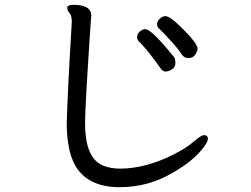

<svg xmlns="http://www.w3.org/2000/svg" viewBox="-20 -746 1040 797"><path d="M668 -449Q679 -449 693.5 -458Q708 -467 708 -485Q708 -502 702 -509.5Q696 -517 681 -535Q606 -625 583 -625Q572 -625 560.5 -615Q549 -605 549 -593Q549 -581 557 -573Q576 -556 606.5 -516.5Q637 -477 646 -463Q655 -449 668 -449ZM735 -519Q745 -505 763 -505Q781 -505 790.5 -519.5Q800 -534 800 -544Q800 -564 743.5 -621.5Q687 -679 667 -679Q654 -679 643 -668Q632 -657 632 -646Q632 -634 640 -627.5Q648 -621 685 -581Q722 -541 735 -519ZM477 31Q596 31 697 -29Q783 -78 825 -134Q843 -158 843 -170Q843 -185 827 -185Q815 -185 784.5 -158.5Q754 -132 703 -106Q585 -46 478 -46Q433 -46 401 -62Q333 -96 333 -235Q333 -301 357 -659L359 -681Q359 -726 285 -726Q259 -726 259 -713Q259 -703 268.5 -692Q278 -681 278 -655Q260 -355 257 -233Q257 -181 266 -135Q296 31 477 31Z"/></svg>

Font: LXGW WenKai Mono TC
Style: Bold
Weight: 700
Designer: LXGW / Fontworks Inc.
Foundry: LXGW / Fontworks Inc.
Version: Version 1.330